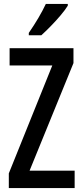

<svg xmlns="http://www.w3.org/2000/svg" viewBox="-20 -960 421 980"><path d="M361 0H25V-75L247 -626H29V-714H355V-638L131 -89H361ZM326 -931Q314 -911 290 -882.5Q266 -854 239 -826.5Q212 -799 191 -780H127V-792Q182 -872 214 -940H326Z"/></svg>

Font: Noto Sans Khmer UI ExtraCondensed Medium
Style: Regular
Weight: 500
Width: 2
Designer: Danh Hong and the Monotype Design Team
Foundry: Monotype Imaging Inc.
Version: Version 2.002; ttfautohint (v1.8.4.7-5d5b)